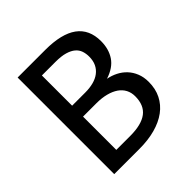

<svg xmlns="http://www.w3.org/2000/svg" viewBox="-173 -767 897 897"><g transform="rotate(-45 275.0 -319.0)"><path d="M496.1 -190.9C496.1 -212.1 492.7 -231.1 485.8 -248C479 -265 469.7 -279.6 458 -292C446.3 -304.4 432.7 -314.5 417.2 -322.3C401.8 -330.1 385.4 -335.6 368.2 -338.9C405.3 -350.9 432 -369.3 448.5 -394C464.9 -418.8 473.1 -448.4 473.1 -482.9C473.1 -586.4 402 -638.2 259.8 -638.2H77.1V0H244.1C282.2 0 316.8 -4.2 347.9 -12.7C379 -21.2 405.5 -33.5 427.5 -49.8C449.5 -66.1 466.4 -86 478.3 -109.6C490.2 -133.2 496.1 -160.3 496.1 -190.9ZM382.8 -471.2C382.8 -453 379.6 -437.3 373.3 -424.1C366.9 -410.9 358 -399.9 346.4 -391.1C334.9 -382.3 321 -375.8 304.9 -371.6C288.8 -367.4 270.8 -365.2 251 -365.2H164.1V-564.9H253.9C279.3 -564.9 300.3 -562.5 316.9 -557.6C333.5 -552.7 346.7 -546.1 356.4 -537.8C366.2 -529.5 373 -519.6 377 -508.1C380.9 -496.5 382.8 -484.2 382.8 -471.2ZM403.8 -188C403.8 -148.6 391.6 -119.6 367.2 -101.1C342.8 -82.5 305.7 -73.2 255.9 -73.2H164.1V-293H252.9C276.4 -293 297.4 -290.5 316.2 -285.6C334.9 -280.8 350.7 -273.8 363.8 -264.9C376.8 -255.9 386.7 -245 393.6 -231.9C400.4 -218.9 403.8 -204.3 403.8 -188Z"/></g></svg>

Font: CodeNewRoman Nerd Font Mono
Style: Regular
Weight: 400
Monospace: yes
Designer: Sam Radian
Foundry: Code New Roman
Version: Version 2.00 November 29, 2014;Nerd Fonts 3.2.1